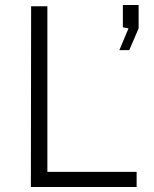

<svg xmlns="http://www.w3.org/2000/svg" viewBox="-20 -748 617 768"><path d="M104.5 -723H169.5V-60.5H526.5V0H103.5ZM457.5 -547.5 494 -634.5 471.5 -639V-728H534.5V-634.5L497 -547.5Z"/></svg>

Font: Public Sans ExtraLight
Style: Regular
Weight: 250
Designer: The Public Sans Project Authors: Dan O. Williams and USWDS (Libre Franklin designed by Pablo Impallari and Rodrigo Fuenz
Version: Version 1.007